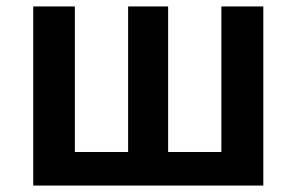

<svg xmlns="http://www.w3.org/2000/svg" viewBox="-20 -575 918 595"><path d="M83 0V-555H212V-104H377V-555H501V-104H666V-555H796V0Z"/></svg>

Font: Noto Sans SC SemiBold
Style: Regular
Weight: 600
Designer: Ryoko NISHIZUKA 西塚涼子 (kana, bopomofo & ideographs); Paul D. Hunt (Latin, Greek & Cyrillic); Sandoll Communications 산돌커뮤니
Foundry: Adobe
Version: Version 2.004-H2;hotconv 1.0.118;makeotfexe 2.5.65603